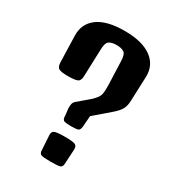

<svg xmlns="http://www.w3.org/2000/svg" viewBox="-196 -944 964 1058"><g transform="rotate(30 285.5 -414.5)"><path d="M291 -225.6Q257.3 -225.6 245.4 -230.5Q233.4 -235.4 233.4 -260.7L228.5 -303.7Q228 -321.3 230.7 -332.5Q233.4 -343.8 242.7 -352.1L311 -410.2Q332 -429.2 341.8 -443.4Q351.6 -457.5 354 -476.1Q356.4 -494.6 355.5 -526.9L350.1 -672.9Q349.1 -716.3 333 -727.5Q316.9 -738.8 285.2 -738.8Q253.9 -738.8 237.8 -727.5Q221.7 -716.3 220.7 -672.9L214.8 -502Q214.4 -471.7 198 -463.9Q181.6 -456.1 138.2 -456.1Q95.2 -456.1 80.1 -463.9Q64.9 -471.7 64 -502L59.1 -668.9Q57.1 -743.7 114.3 -786.1Q171.4 -828.6 285.2 -828.6Q396 -828.6 455.1 -786.1Q514.2 -743.7 512.2 -668.9L506.3 -515.6Q505.9 -481.9 494.4 -459.7Q482.9 -437.5 451.7 -410.6L353.5 -326.2L348.6 -260.7Q347.2 -235.4 335.7 -230.5Q324.2 -225.6 291 -225.6ZM290.5 0Q243.2 0 230.7 -4.9Q218.3 -9.8 217.3 -27.8L211.4 -123Q210 -144 223.6 -151.4Q237.3 -158.7 290.5 -158.7Q343.8 -158.7 357.2 -151.4Q370.6 -144 369.6 -123L364.3 -27.8Q363.3 -9.8 350.8 -4.9Q338.4 0 290.5 0Z"/></g></svg>

Font: Denk One
Style: Regular
Weight: 400
Designer: Irina Smirnova, Eben Sorkin
Foundry: Sorkin Type Co.f
Version: Version 1.004; ttfautohint (v1.8.4.7-5d5b);gftools[0.9.23]